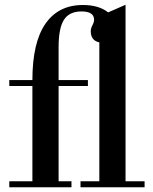

<svg xmlns="http://www.w3.org/2000/svg" viewBox="-20 -786 641 806"><path d="M318 0V-25H397V-608Q361 -616 361 -655Q361 -667 368 -680Q375 -693 375 -703Q375 -738 322 -738Q271 -738 248.5 -703Q226 -668 226 -588V-450H349V-425H226V-25H280V0H19V-25H116V-425H19V-450H116Q116 -607 170.5 -686Q225 -765 328 -765Q395 -765 434 -734L507 -766V-25H587V0Z"/></svg>

Font: Libre Bodoni
Style: Regular
Weight: 400
Designer: Pablo Impallari, Rodrigo Fuenzalida
Foundry: Pablo Impallari, Rodrigo Fuenzalida
Version: Version 1.001